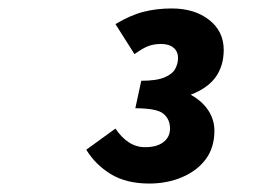

<svg xmlns="http://www.w3.org/2000/svg" viewBox="-20 -794 640 454"><path d="M333 -360Q279 -360 242.5 -382Q206 -404 184 -440L253 -490Q267 -469 284.5 -457.5Q302 -446 323 -446Q351 -446 366.5 -458Q382 -470 382 -490Q382 -512 366.5 -525Q351 -538 300 -538L314 -603Q350 -603 369 -611Q388 -619 394.5 -631.5Q401 -644 401 -657Q401 -672 390.5 -681Q380 -690 361 -690Q345 -690 332 -685.5Q319 -681 298 -666L253 -737Q288 -758 319 -766Q350 -774 386 -774Q440 -774 474.5 -747Q509 -720 509 -676Q509 -639 490.5 -612.5Q472 -586 431 -570Q458 -555 472.5 -533Q487 -511 487 -485Q487 -445 466.5 -417.5Q446 -390 410.5 -375Q375 -360 333 -360Z"/></svg>

Font: Source Code Pro ExtraLight ExtraBold
Style: Italic
Weight: 800
Italic angle: -11°
Monospace: yes
Version: Version 1.016;hotconv 1.0.116;makeotfexe 2.5.65601